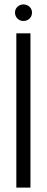

<svg xmlns="http://www.w3.org/2000/svg" viewBox="-20 -850 213 870"><path d="M118 -699V0H54V-699ZM48 -793Q48 -809 59.5 -819.5Q71 -830 86 -830Q102 -830 113.5 -819.5Q125 -809 125 -793Q125 -777 114 -766Q103 -755 86 -755Q70 -755 59 -766Q48 -777 48 -793Z"/></svg>

Font: Moniqa Paragraph
Style: Regular
Weight: 400
Designer: Rajesh Rajput
Foundry: Rajesh Rajput
Version: Version 1.000